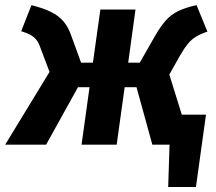

<svg xmlns="http://www.w3.org/2000/svg" viewBox="-41 -569 851 755"><path d="M731.9 -548.8 774.6 -444.6Q747.9 -435.9 729.8 -424.8Q711.6 -413.6 697.8 -396.7Q683.9 -379.8 669.4 -354.9L624.8 -275.8L710.7 0H558.1L495.8 -226H449.2L417.8 0H279.7L311.1 -226H265.6L140.2 0H-20.7L153.7 -286.1L116.9 -383.8Q110.9 -401.2 101.9 -412.6Q92.9 -423.9 78.6 -431.9Q64.3 -439.9 42.3 -446.3L82.7 -548.8Q129.7 -536.8 159.7 -522Q189.7 -507.2 208.9 -484.7Q228.1 -462.1 240.4 -425.4L277.8 -322.7H324.4L353.7 -531.6H491.8L463.1 -322.7H508.7L570.8 -431.4Q591.5 -466.8 611.7 -489.3Q631.8 -511.8 660.2 -525.6Q688.5 -539.4 731.9 -548.8ZM590.3 -118.2H769L729.5 166.3H620.4L625.7 0H588.1Z"/></svg>

Font: Fira Sans Variable
Style: Italic
Weight: 397
Italic angle: -8°
Designer: Carrois Corporate & Edenspiekermann AG
Foundry: Carrois Corporate GbR & Edenspiekermann AG
Version: Version 4.202